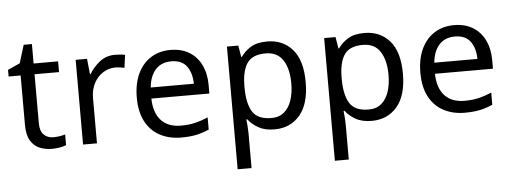

<svg xmlns="http://www.w3.org/2000/svg" viewBox="-55 -815 3222 1210"><g transform="rotate(-5 1556.0 -209.5)"><path d="M264 -62Q284 -62 305 -65.5Q326 -69 339 -73V-6Q325 1 299 5.5Q273 10 249 10Q207 10 171.5 -4.5Q136 -19 114 -55Q92 -91 92 -156V-468H16V-510L93 -545L128 -659H180V-536H335V-468H180V-158Q180 -109 203.5 -85.5Q227 -62 264 -62Z M696 -546Q711 -546 728.5 -544.5Q746 -543 759 -540L748 -459Q735 -462 719.5 -464Q704 -466 690 -466Q649 -466 613 -443.5Q577 -421 555.5 -380.5Q534 -340 534 -286V0H446V-536H518L528 -438H532Q558 -482 599 -514Q640 -546 696 -546Z M1046 -546Q1115 -546 1164.5 -516Q1214 -486 1240.5 -431.5Q1267 -377 1267 -304V-251H900Q902 -160 946.5 -112.5Q991 -65 1071 -65Q1122 -65 1161.5 -74.5Q1201 -84 1243 -102V-25Q1202 -7 1162 1.5Q1122 10 1067 10Q991 10 932.5 -21Q874 -52 841.5 -113.5Q809 -175 809 -264Q809 -352 838.5 -415Q868 -478 921.5 -512Q975 -546 1046 -546ZM1045 -474Q982 -474 945.5 -433.5Q909 -393 902 -321H1175Q1174 -389 1143 -431.5Q1112 -474 1045 -474Z M1658 -546Q1757 -546 1817.5 -477Q1878 -408 1878 -269Q1878 -132 1817.5 -61Q1757 10 1657 10Q1595 10 1554.5 -13.5Q1514 -37 1491 -68H1485Q1487 -51 1489 -25Q1491 1 1491 20V240H1403V-536H1475L1487 -463H1491Q1515 -498 1554 -522Q1593 -546 1658 -546ZM1642 -472Q1560 -472 1526.5 -426Q1493 -380 1491 -286V-269Q1491 -170 1523.5 -116.5Q1556 -63 1644 -63Q1693 -63 1724.5 -90Q1756 -117 1771.5 -163.5Q1787 -210 1787 -270Q1787 -362 1751.5 -417Q1716 -472 1642 -472Z M2273 -546Q2372 -546 2432.5 -477Q2493 -408 2493 -269Q2493 -132 2432.5 -61Q2372 10 2272 10Q2210 10 2169.5 -13.5Q2129 -37 2106 -68H2100Q2102 -51 2104 -25Q2106 1 2106 20V240H2018V-536H2090L2102 -463H2106Q2130 -498 2169 -522Q2208 -546 2273 -546ZM2257 -472Q2175 -472 2141.5 -426Q2108 -380 2106 -286V-269Q2106 -170 2138.5 -116.5Q2171 -63 2259 -63Q2308 -63 2339.5 -90Q2371 -117 2386.5 -163.5Q2402 -210 2402 -270Q2402 -362 2366.5 -417Q2331 -472 2257 -472Z M2840 -546Q2909 -546 2958.5 -516Q3008 -486 3034.5 -431.5Q3061 -377 3061 -304V-251H2694Q2696 -160 2740.5 -112.5Q2785 -65 2865 -65Q2916 -65 2955.5 -74.5Q2995 -84 3037 -102V-25Q2996 -7 2956 1.5Q2916 10 2861 10Q2785 10 2726.5 -21Q2668 -52 2635.5 -113.5Q2603 -175 2603 -264Q2603 -352 2632.5 -415Q2662 -478 2715.5 -512Q2769 -546 2840 -546ZM2839 -474Q2776 -474 2739.5 -433.5Q2703 -393 2696 -321H2969Q2968 -389 2937 -431.5Q2906 -474 2839 -474Z"/></g></svg>

Font: Noto Sans Tai Le
Style: Regular
Weight: 400
Designer: Monotype Design Team
Foundry: Monotype Imaging Inc.
Version: Version 2.002; ttfautohint (v1.8.4.7-5d5b)